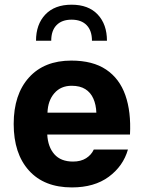

<svg xmlns="http://www.w3.org/2000/svg" viewBox="-20 -797 610 822"><path d="M286.4 -776.9Q214.1 -776.9 174.1 -734.8Q134.2 -692.8 134.2 -622.5H199.3Q199.3 -666.1 222.1 -689.4Q244.9 -712.8 286.4 -712.8Q328 -712.8 350.8 -689.4Q373.7 -666.1 373.7 -622.5H437.9Q437.9 -692.8 398.4 -734.8Q358.8 -776.9 286.4 -776.9ZM182.3 -221.1H536.5Q541.6 -318.8 516.6 -389.7Q491.6 -460.7 434.4 -499.1Q377.3 -537.6 285.2 -537.6Q169.4 -537.6 104 -465.2Q38.6 -392.8 38.6 -266.2Q38.6 -139.3 103.9 -67Q169.1 5.4 287.7 5.4Q383.8 5.4 445.6 -40.1Q507.3 -85.6 527.7 -156.7H381.5Q371.1 -133.9 348.6 -119.6Q326 -105.3 292.7 -105.3Q240.3 -105.3 212.7 -136.7Q185.1 -168.1 182.3 -221.1ZM183.3 -314.6Q184.9 -365.8 212.6 -397.8Q240.2 -429.8 286.9 -429.8Q322.8 -429.8 345.6 -415.2Q368.4 -400.6 379.8 -374.6Q391.3 -348.6 392.5 -314.6Z"/></svg>

Font: Estedad-FD VF
Style: Regular
Weight: 100
Designer: Amin Abedi
Version: Version 7.3